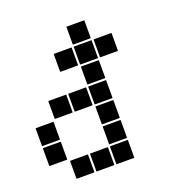

<svg xmlns="http://www.w3.org/2000/svg" viewBox="-126 -802 851 905"><g transform="rotate(-20 300.0 -350.0)"><path d="M307 -695H393Q395 -695 395 -693V-607Q395 -605 393 -605H307Q305 -605 305 -607V-693Q305 -695 307 -695ZM407 -595H493Q495 -595 495 -593V-507Q495 -505 493 -505H407Q405 -505 405 -507V-593Q405 -595 407 -595ZM307 -595H393Q395 -595 395 -593V-507Q395 -505 393 -505H307Q305 -505 305 -507V-593Q305 -595 307 -595ZM207 -595H293Q295 -595 295 -593V-507Q295 -505 293 -505H207Q205 -505 205 -507V-593Q205 -595 207 -595ZM307 -495H393Q395 -495 395 -493V-407Q395 -405 393 -405H307Q305 -405 305 -407V-493Q305 -495 307 -495ZM307 -395H393Q395 -395 395 -393V-307Q395 -305 393 -305H307Q305 -305 305 -307V-393Q305 -395 307 -395ZM207 -395H293Q295 -395 295 -393V-307Q295 -305 293 -305H207Q205 -305 205 -307V-393Q205 -395 207 -395ZM107 -395H193Q195 -395 195 -393V-307Q195 -305 193 -305H107Q105 -305 105 -307V-393Q105 -395 107 -395ZM307 -295H393Q395 -295 395 -293V-207Q395 -205 393 -205H307Q305 -205 305 -207V-293Q305 -295 307 -295ZM7 -295H93Q95 -295 95 -293V-207Q95 -205 93 -205H7Q5 -205 5 -207V-293Q5 -295 7 -295ZM307 -195H393Q395 -195 395 -193V-107Q395 -105 393 -105H307Q305 -105 305 -107V-193Q305 -195 307 -195ZM7 -195H93Q95 -195 95 -193V-107Q95 -105 93 -105H7Q5 -105 5 -107V-193Q5 -195 7 -195ZM307 -95H393Q395 -95 395 -93V-7Q395 -5 393 -5H307Q305 -5 305 -7V-93Q305 -95 307 -95ZM207 -95H293Q295 -95 295 -93V-7Q295 -5 293 -5H207Q205 -5 205 -7V-93Q205 -95 207 -95ZM107 -95H193Q195 -95 195 -93V-7Q195 -5 193 -5H107Q105 -5 105 -7V-93Q105 -95 107 -95Z"/></g></svg>

Font: Pixel Panel Black
Style: Regular
Weight: 900
Monospace: yes
Designer: Óliver Lalan
Foundry: Óliver Lalan
Version: Version 1.000; ttfautohint (v1.8.4.7-5d5b-dirty);gftools[0.9